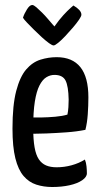

<svg xmlns="http://www.w3.org/2000/svg" viewBox="-20 -739 400 769"><path d="M189 10Q155 10 125.5 0.5Q96 -9 74.5 -34Q53 -59 41.5 -105Q30 -151 30 -224Q30 -318 45 -375Q60 -432 85 -461Q110 -490 142 -500Q174 -510 207 -510Q270 -510 302 -470Q334 -430 334 -349Q334 -316 331.5 -281Q329 -246 322 -219Q288 -212 246 -209Q204 -206 166 -204.5Q128 -203 103.5 -203Q79 -203 79 -203L80 -269Q80 -269 99 -268.5Q118 -268 145.5 -268.5Q173 -269 201.5 -271.5Q230 -274 250 -280Q253 -294 254 -310Q255 -326 255 -340Q254 -394 242.5 -416.5Q231 -439 198 -439Q181 -439 165.5 -429.5Q150 -420 138 -396.5Q126 -373 119.5 -332Q113 -291 113 -227Q113 -180 118.5 -149Q124 -118 135.5 -101Q147 -84 164.5 -76.5Q182 -69 207 -69Q237 -69 266.5 -77Q296 -85 320 -100Q325 -88 326.5 -72.5Q328 -57 328 -45Q328 -30 309 -17Q290 -4 258.5 3Q227 10 189 10ZM195 -557Q189 -557 176.5 -566Q164 -575 148 -589.5Q132 -604 116 -620Q100 -636 88 -648.5Q76 -661 72 -668Q77 -684 88 -701.5Q99 -719 109 -719Q115 -719 125.5 -710Q136 -701 148.5 -688.5Q161 -676 172 -663Q183 -650 190.5 -641.5Q198 -633 198 -633Q217 -660 234 -678.5Q251 -697 262.5 -707Q274 -717 274 -717Q288 -709 297 -699.5Q306 -690 306 -680Q306 -674 296.5 -660Q287 -646 272 -628.5Q257 -611 241.5 -594.5Q226 -578 213 -567.5Q200 -557 195 -557Z"/></svg>

Font: Yanone Kaffeesatz
Style: Regular
Weight: 400
Designer: Yanone (Cyrillic: Daniel Pouzeot, Huerta Tipografica, and Cyreal)
Foundry: Yanone
Version: Version 2.003